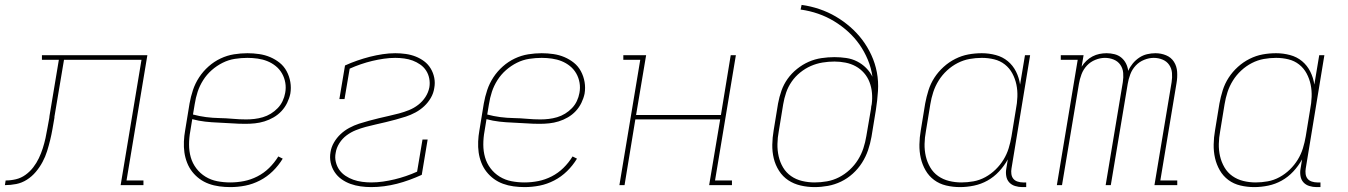

<svg xmlns="http://www.w3.org/2000/svg" viewBox="-76 -755 5496 783"><path d="M-56 0 -53 -19Q-32 -19 -11 -24Q10 -29 28 -42Q46 -55 59.5 -72.5Q73 -90 82.5 -110Q92 -130 98.5 -150.5Q105 -171 109.5 -191.5Q114 -212 117.5 -233Q121 -254 125 -274Q125 -277 125.5 -279Q126 -281 126 -283L164 -511H95V-530H525L440 -19H509V0H416L501 -511H185L146 -279Q146 -278 146 -277.5Q146 -277 146 -276V-275Q142 -252 138 -229Q134 -206 128.5 -183.5Q123 -161 116 -138.5Q109 -116 97.5 -94.5Q86 -73 70 -54Q54 -35 33.5 -22Q13 -9 -10 -4.5Q-33 0 -56 0Z M863 8Q841 8 818.5 5Q796 2 775.5 -5.5Q755 -13 738 -25.5Q721 -38 708 -54.5Q695 -71 687 -91.5Q679 -112 676 -133.5Q673 -155 674 -178Q675 -201 679 -223L697 -333Q702 -361 711 -388Q720 -415 736 -439.5Q752 -464 774.5 -484Q797 -504 823.5 -516.5Q850 -529 878 -533.5Q906 -538 933 -538Q957 -538 981 -534.5Q1005 -531 1026 -522Q1047 -513 1064.5 -499Q1082 -485 1093 -464.5Q1104 -444 1108 -420.5Q1112 -397 1108 -373Q1104 -354 1095 -335.5Q1086 -317 1072 -302Q1058 -287 1040 -276.5Q1022 -266 1002.5 -260Q983 -254 963.5 -252Q944 -250 925 -250Q897 -250 869.5 -252Q842 -254 814.5 -255Q787 -256 760.5 -259Q734 -262 708 -269L700 -220Q695 -193 695 -165.5Q695 -138 702 -113.5Q709 -89 724.5 -68.5Q740 -48 762 -34.5Q784 -21 810 -16Q836 -11 863 -11Q891 -11 919 -16.5Q947 -22 973.5 -35.5Q1000 -49 1021.5 -70Q1043 -91 1059 -117L1077 -108Q1060 -80 1036.5 -57Q1013 -34 984 -19Q955 -4 924.5 2Q894 8 863 8ZM928 -268Q945 -268 962 -270Q979 -272 996 -277Q1013 -282 1028.5 -291.5Q1044 -301 1056.5 -314Q1069 -327 1076.5 -343Q1084 -359 1087 -376Q1091 -397 1087.5 -417.5Q1084 -438 1074 -455.5Q1064 -473 1048.5 -485.5Q1033 -498 1014.5 -505.5Q996 -513 975 -516Q954 -519 933 -519Q908 -519 882 -515Q856 -511 832 -499Q808 -487 787.5 -469Q767 -451 752.5 -428Q738 -405 730 -380.5Q722 -356 718 -330L711 -288Q737 -281 764 -277.5Q791 -274 818.5 -273.5Q846 -273 873.5 -270.5Q901 -268 928 -268Z M1438 8Q1416 8 1394.5 5Q1373 2 1353.5 -5Q1334 -12 1317 -24Q1300 -36 1288.5 -53.5Q1277 -71 1272.5 -92Q1268 -113 1272 -135Q1275 -155 1286 -174Q1297 -193 1313 -208Q1329 -223 1348.5 -233.5Q1368 -244 1388 -250.5Q1408 -257 1428.5 -262.5Q1449 -268 1469.5 -273Q1490 -278 1510.5 -282.5Q1531 -287 1551.5 -292.5Q1572 -298 1592 -306Q1612 -314 1629.5 -327.5Q1647 -341 1659 -359.5Q1671 -378 1675 -399Q1678 -417 1674.5 -435Q1671 -453 1661.5 -467.5Q1652 -482 1637.5 -492Q1623 -502 1607 -508Q1591 -514 1572.5 -516.5Q1554 -519 1536 -519Q1513 -519 1489 -515.5Q1465 -512 1442 -506.5Q1419 -501 1395.5 -493Q1372 -485 1350 -475L1329 -351H1308L1331 -488Q1355 -499 1381 -508Q1407 -517 1432.5 -523.5Q1458 -530 1484.5 -534Q1511 -538 1536 -538Q1557 -538 1578.5 -535Q1600 -532 1619 -524.5Q1638 -517 1654 -505Q1670 -493 1680.5 -475.5Q1691 -458 1695 -437.5Q1699 -417 1695 -396Q1692 -375 1681 -356Q1670 -337 1654 -322Q1638 -307 1618.5 -296.5Q1599 -286 1579 -279.5Q1559 -273 1538.5 -267.5Q1518 -262 1497.5 -257Q1477 -252 1456.5 -247.5Q1436 -243 1415.5 -237.5Q1395 -232 1375 -224Q1355 -216 1337.5 -203Q1320 -190 1308 -171Q1296 -152 1293 -132Q1289 -113 1293.5 -94.5Q1298 -76 1308 -62Q1318 -48 1333 -38Q1348 -28 1365 -22Q1382 -16 1401 -13.5Q1420 -11 1438 -11Q1462 -11 1486 -14.5Q1510 -18 1533 -23.5Q1556 -29 1579.5 -37Q1603 -45 1625 -55L1647 -186H1668L1644 -42Q1620 -31 1594 -21.5Q1568 -12 1542.5 -5.5Q1517 1 1490.5 4.5Q1464 8 1438 8Z M2063 8Q2041 8 2018.5 5Q1996 2 1975.5 -5.5Q1955 -13 1938 -25.5Q1921 -38 1908 -54.5Q1895 -71 1887 -91.5Q1879 -112 1876 -133.5Q1873 -155 1874 -178Q1875 -201 1879 -223L1897 -333Q1902 -361 1911 -388Q1920 -415 1936 -439.5Q1952 -464 1974.5 -484Q1997 -504 2023.5 -516.5Q2050 -529 2078 -533.5Q2106 -538 2133 -538Q2157 -538 2181 -534.5Q2205 -531 2226 -522Q2247 -513 2264.5 -499Q2282 -485 2293 -464.5Q2304 -444 2308 -420.5Q2312 -397 2308 -373Q2304 -354 2295 -335.5Q2286 -317 2272 -302Q2258 -287 2240 -276.5Q2222 -266 2202.5 -260Q2183 -254 2163.5 -252Q2144 -250 2125 -250Q2097 -250 2069.5 -252Q2042 -254 2014.5 -255Q1987 -256 1960.5 -259Q1934 -262 1908 -269L1900 -220Q1895 -193 1895 -165.5Q1895 -138 1902 -113.5Q1909 -89 1924.5 -68.5Q1940 -48 1962 -34.5Q1984 -21 2010 -16Q2036 -11 2063 -11Q2091 -11 2119 -16.5Q2147 -22 2173.5 -35.5Q2200 -49 2221.5 -70Q2243 -91 2259 -117L2277 -108Q2260 -80 2236.5 -57Q2213 -34 2184 -19Q2155 -4 2124.5 2Q2094 8 2063 8ZM2128 -268Q2145 -268 2162 -270Q2179 -272 2196 -277Q2213 -282 2228.5 -291.5Q2244 -301 2256.5 -314Q2269 -327 2276.5 -343Q2284 -359 2287 -376Q2291 -397 2287.5 -417.5Q2284 -438 2274 -455.5Q2264 -473 2248.5 -485.5Q2233 -498 2214.5 -505.5Q2196 -513 2175 -516Q2154 -519 2133 -519Q2108 -519 2082 -515Q2056 -511 2032 -499Q2008 -487 1987.5 -469Q1967 -451 1952.5 -428Q1938 -405 1930 -380.5Q1922 -356 1918 -330L1911 -288Q1937 -281 1964 -277.5Q1991 -274 2018.5 -273.5Q2046 -273 2073.5 -270.5Q2101 -268 2128 -268Z M2450 0 2535 -511H2466V-530H2559L2518 -286H2864L2904 -530H2925L2840 -19H2909V0H2816L2861 -268H2515L2471 0Z M3246 8Q3217 8 3189 1.5Q3161 -5 3138.5 -20Q3116 -35 3101 -58.5Q3086 -82 3079.5 -109Q3073 -136 3073.5 -165Q3074 -194 3079 -223L3097 -333Q3102 -360 3111 -385.5Q3120 -411 3136 -433.5Q3152 -456 3174.5 -474Q3197 -492 3222 -503Q3247 -514 3274 -518Q3301 -522 3327 -522Q3351 -522 3375 -518.5Q3399 -515 3419.5 -504.5Q3440 -494 3456 -478Q3472 -462 3482 -442Q3477 -478 3463 -511.5Q3449 -545 3429 -573.5Q3409 -602 3382.5 -626Q3356 -650 3325.5 -668.5Q3295 -687 3260.5 -699Q3226 -711 3189 -716L3193 -735Q3230 -730 3265.5 -718Q3301 -706 3332.5 -687.5Q3364 -669 3391.5 -645Q3419 -621 3440.5 -592.5Q3462 -564 3477.5 -530.5Q3493 -497 3500 -460Q3507 -423 3504.5 -384Q3502 -345 3496 -307L3478 -197Q3473 -169 3464 -142.5Q3455 -116 3439.5 -91.5Q3424 -67 3402 -47Q3380 -27 3354 -14.5Q3328 -2 3300.5 3Q3273 8 3246 8ZM3246 -11Q3271 -11 3296.5 -15.5Q3322 -20 3345.5 -32Q3369 -44 3389 -62.5Q3409 -81 3423 -103.5Q3437 -126 3445 -150.5Q3453 -175 3457 -200L3476 -311L3477 -321L3479 -330Q3482 -353 3480 -376Q3478 -399 3470 -420Q3462 -441 3447.5 -457.5Q3433 -474 3414 -484.5Q3395 -495 3372.5 -499.5Q3350 -504 3327 -504Q3303 -504 3278.5 -500Q3254 -496 3231 -486Q3208 -476 3187.5 -459.5Q3167 -443 3152.5 -422Q3138 -401 3130 -377.5Q3122 -354 3118 -330L3100 -220Q3095 -194 3094.5 -168Q3094 -142 3099.5 -117.5Q3105 -93 3117.5 -72Q3130 -51 3150 -37Q3170 -23 3195 -17Q3220 -11 3246 -11Z M3839 8Q3810 8 3782.5 1.5Q3755 -5 3733.5 -21Q3712 -37 3698.5 -60.5Q3685 -84 3679 -110.5Q3673 -137 3673.5 -166Q3674 -195 3679 -223L3697 -333Q3702 -360 3710.5 -387Q3719 -414 3734.5 -438Q3750 -462 3772 -482Q3794 -502 3820 -515Q3846 -528 3873 -533Q3900 -538 3928 -538Q3957 -538 3985 -530.5Q4013 -523 4034 -505.5Q4055 -488 4067.5 -463Q4080 -438 4084 -410L4104 -530H4125L4049 -68Q4047 -57 4048.5 -45.5Q4050 -34 4056.5 -26Q4063 -18 4074 -14.5Q4085 -11 4096 -11H4109V8H4093Q4078 8 4063.5 3.5Q4049 -1 4039.5 -11.5Q4030 -22 4027.5 -37.5Q4025 -53 4028 -68L4034 -105Q4019 -78 3998 -55.5Q3977 -33 3951 -18.5Q3925 -4 3896 2Q3867 8 3839 8ZM3845 -11Q3869 -11 3894 -15.5Q3919 -20 3942 -32.5Q3965 -45 3984 -63.5Q4003 -82 4016.5 -104Q4030 -126 4037.5 -150.5Q4045 -175 4049 -199L4067 -309Q4072 -334 4073 -360Q4074 -386 4069 -410Q4064 -434 4052.5 -455.5Q4041 -477 4022 -492Q4003 -507 3978.5 -513Q3954 -519 3928 -519Q3903 -519 3878 -514.5Q3853 -510 3829.5 -498Q3806 -486 3786 -467.5Q3766 -449 3752 -426.5Q3738 -404 3730 -379.5Q3722 -355 3718 -330L3700 -220Q3695 -194 3694.5 -168Q3694 -142 3699.5 -118Q3705 -94 3717.5 -72.5Q3730 -51 3750 -37Q3770 -23 3794.5 -17Q3819 -11 3845 -11Z M4234 0 4319 -511H4250V-530H4343L4335 -483Q4343 -496 4354.5 -507Q4366 -518 4379.5 -525Q4393 -532 4407.5 -535Q4422 -538 4437 -538Q4453 -538 4469 -534Q4485 -530 4497 -520Q4509 -510 4516 -496Q4523 -482 4525 -466Q4532 -482 4543.5 -496Q4555 -510 4570 -520Q4585 -530 4602 -534Q4619 -538 4636 -538Q4659 -538 4679.5 -529.5Q4700 -521 4711.5 -503Q4723 -485 4724.5 -462Q4726 -439 4722 -416L4656 -19H4725V0H4632L4702 -420Q4705 -439 4703.5 -457.5Q4702 -476 4692 -490.5Q4682 -505 4665 -512Q4648 -519 4629 -519Q4610 -519 4590 -511Q4570 -503 4555.5 -487.5Q4541 -472 4533.5 -452Q4526 -432 4523 -413L4454 0H4433L4503 -420Q4506 -439 4504.5 -457.5Q4503 -476 4493 -490.5Q4483 -505 4466 -512Q4449 -519 4430 -519Q4411 -519 4391 -511Q4371 -503 4356.5 -487.5Q4342 -472 4334.5 -452Q4327 -432 4324 -413L4255 0Z M5039 8Q5010 8 4982.5 1.5Q4955 -5 4933.5 -21Q4912 -37 4898.5 -60.5Q4885 -84 4879 -110.5Q4873 -137 4873.5 -166Q4874 -195 4879 -223L4897 -333Q4902 -360 4910.5 -387Q4919 -414 4934.5 -438Q4950 -462 4972 -482Q4994 -502 5020 -515Q5046 -528 5073 -533Q5100 -538 5128 -538Q5157 -538 5185 -530.5Q5213 -523 5234 -505.5Q5255 -488 5267.5 -463Q5280 -438 5284 -410L5304 -530H5325L5249 -68Q5247 -57 5248.5 -45.5Q5250 -34 5256.5 -26Q5263 -18 5274 -14.5Q5285 -11 5296 -11H5309V8H5293Q5278 8 5263.5 3.5Q5249 -1 5239.5 -11.5Q5230 -22 5227.5 -37.5Q5225 -53 5228 -68L5234 -105Q5219 -78 5198 -55.5Q5177 -33 5151 -18.5Q5125 -4 5096 2Q5067 8 5039 8ZM5045 -11Q5069 -11 5094 -15.5Q5119 -20 5142 -32.5Q5165 -45 5184 -63.5Q5203 -82 5216.5 -104Q5230 -126 5237.5 -150.5Q5245 -175 5249 -199L5267 -309Q5272 -334 5273 -360Q5274 -386 5269 -410Q5264 -434 5252.5 -455.5Q5241 -477 5222 -492Q5203 -507 5178.5 -513Q5154 -519 5128 -519Q5103 -519 5078 -514.5Q5053 -510 5029.5 -498Q5006 -486 4986 -467.5Q4966 -449 4952 -426.5Q4938 -404 4930 -379.5Q4922 -355 4918 -330L4900 -220Q4895 -194 4894.5 -168Q4894 -142 4899.5 -118Q4905 -94 4917.5 -72.5Q4930 -51 4950 -37Q4970 -23 4994.5 -17Q5019 -11 5045 -11Z"/></svg>

Font: Iosevka Slab Thin Extended
Style: Italic
Weight: 100
Width: 7
Italic angle: -9°
Monospace: yes
Designer: Belleve Invis
Foundry: Belleve Invis
Version: Version 11.1.0; ttfautohint (v1.8.3)